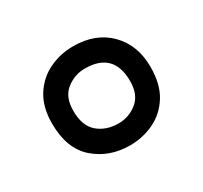

<svg xmlns="http://www.w3.org/2000/svg" viewBox="-79 -898 558 527"><g transform="rotate(-30 200.0 -635.0)"><path d="M203 -546Q236 -546 262 -567Q288 -588 288 -631Q288 -723 197 -723Q165 -723 138.5 -702.5Q112 -682 112 -638Q112 -590 138 -568Q164 -546 203 -546ZM200 -478Q135 -478 89.5 -517.5Q44 -557 44 -637Q44 -689 66 -723.5Q88 -758 123.5 -775Q159 -792 200 -792Q271 -792 313.5 -749Q356 -706 356 -637Q356 -582 334 -547Q312 -512 276.5 -495Q241 -478 200 -478Z"/></g></svg>

Font: Tanohe Sans Medium
Style: Regular
Weight: 500
Designer: Village Type and Design LLC
Foundry: Cooper Hewitt Smithsonian Design Museum
Version: Version 1.00;September 29, 2021;FontCreator 13.0.0.2655 64-b